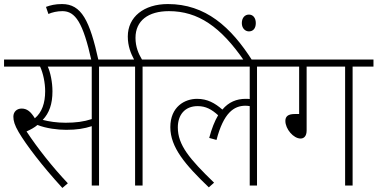

<svg xmlns="http://www.w3.org/2000/svg" viewBox="-20 -916 1864 948"><path d="M469 -587H572V-622H0V-587H178C193 -555 203 -507 203 -466C203 -407 187 -361 152 -332C132 -365 113 -380 87 -380C63 -380 46 -364 46 -340C46 -320 52 -298 72 -264C109 -201 188 -97 288 12L315 -11C240 -90 165 -185 111 -267C131 -276 150 -286 165 -299C208 -282 264 -275 307 -275C359 -275 396 -281 433 -293V0H469ZM304 -310C260 -310 222 -316 191 -324C223 -358 239 -402 239 -465C239 -510 229 -558 216 -587H433V-328C393 -315 353 -310 304 -310Z M432 -615H467C423 -816 382 -896 286 -896C252 -896 229 -890 207 -882L219 -847C237 -855 262 -861 288 -861C352 -861 390 -805 432 -615Z M647 -587V0H684V-587H787V-622H681C664 -650 649 -685 649 -729C649 -814 712 -861 814 -861C958 -861 1070 -784 1186 -615H1227C1120 -784 994 -896 809 -896C690 -896 611 -832 611 -736C611 -688 626 -652 642 -622H559V-587ZM1174 -802C1174 -776 1191 -761 1209 -761C1229 -761 1243 -775 1243 -802C1243 -827 1230 -844 1209 -844C1189 -844 1174 -828 1174 -802Z M773 -587H1213V-427C1207 -428 1200 -428 1193 -428C1148 -428 1109 -412 1078 -375C1041 -407 1004 -428 953 -428C892 -428 821 -389 821 -288C821 -189 894 -103 1011 9L1037 -14C915 -132 858 -200 858 -287C858 -348 892 -392 956 -392C996 -392 1025 -376 1057 -347C1040 -318 1025 -281 1013 -235L1049 -225C1084 -359 1135 -394 1192 -394C1200 -394 1207 -393 1213 -392V0H1249V-587H1352V-622H773Z M1494 -587H1684V0H1721V-587H1824V-622H1339V-587H1457V-353H1435C1401 -353 1389 -340 1389 -319C1389 -279 1429 -232 1464 -232C1481 -232 1494 -244 1494 -272Z"/></svg>

Font: Noto Sans SemiCondensed ExtraLight
Style: Italic
Weight: 200
Width: 4
Italic angle: -12°
Designer: Monotype Design Team
Foundry: Monotype Imaging Inc.
Version: Version 2.013